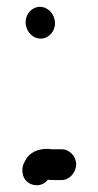

<svg xmlns="http://www.w3.org/2000/svg" viewBox="-20 -509 288 562"><path d="M203 -28C203 -52 183 -72 161 -72H139C133 -72 129 -72 124 -73C91 -75 65 -62 54 -39C47 -28 43 -14 47 2C55 36 100 44 120 17C127 18 132 18 139 18H161C183 18 203 -4 203 -28ZM55 -444C55 -418 75 -396 99 -396C122 -396 141 -416 141 -441C141 -467 121 -489 97 -489C74 -489 55 -469 55 -444Z"/></svg>

Font: Electronic
Style: Circ
Weight: 900
Version: Version 1.011